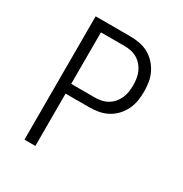

<svg xmlns="http://www.w3.org/2000/svg" viewBox="-171 -863 942 991"><g transform="rotate(30 300.0 -367.5)"><path d="M114 0V-735H320Q348 -735 375.5 -730Q403 -725 427.5 -712Q452 -699 471.5 -678Q491 -657 503.5 -632Q516 -607 520.5 -579Q525 -551 525 -523Q525 -495 520.5 -467.5Q516 -440 503.5 -414.5Q491 -389 471.5 -368.5Q452 -348 427.5 -335Q403 -322 375.5 -317Q348 -312 320 -312H179V0ZM179 -370H320Q339 -370 358.5 -374Q378 -378 395 -388Q412 -398 425 -413Q438 -428 446 -446Q454 -464 457 -484Q460 -504 460 -523Q460 -543 457 -563Q454 -583 446 -601Q438 -619 425 -634Q412 -649 395 -659Q378 -669 358.5 -673Q339 -677 320 -677H179Z"/></g></svg>

Font: Iosevka Custom Light Extended
Style: Regular
Weight: 300
Width: 7
Monospace: yes
Designer: Belleve Invis
Foundry: Belleve Invis
Version: Version 11.2.4; ttfautohint (v1.8.4)